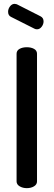

<svg xmlns="http://www.w3.org/2000/svg" viewBox="-20 -976 278 996"><path d="M66 -35V-697Q66 -714 81.5 -722.5Q97 -731 119 -731Q141 -731 156.5 -722.5Q172 -714 172 -697V-35Q172 -19 156.5 -9.5Q141 0 119 0Q98 0 82 -9.5Q66 -19 66 -35ZM159 -827 38 -888Q22 -895 22 -915Q22 -930 32 -943Q42 -956 56 -956Q59 -956 67 -954L191 -891Q206 -883 206 -865Q206 -850 196 -837Q186 -824 172 -824Q165 -824 159 -827Z"/></svg>

Font: Dosis
Style: SemiBold
Weight: 600
Designer: Edgar Tolentino, Pablo Impallari, Igino Marini
Foundry: Edgar Tolentino, Pablo Impallari, Igino Marini
Version: Version 1.007